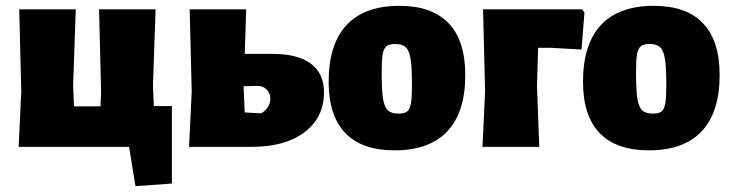

<svg xmlns="http://www.w3.org/2000/svg" viewBox="-20 -504 2505 659"><path d="M570 -140V126L445 135L423 0H44L53 -190L46 -472H240L231 -210L234 -139H325L327 -190L320 -472H514L505 -210L508 -140Z M1092 -187Q1092 -101 1025.5 -50.5Q959 0 845 0H629L638 -190L631 -472H825L820 -319H916Q1002 -319 1047 -285.5Q1092 -252 1092 -187ZM908 -164Q908 -184 895 -197Q882 -210 861 -209L816 -208L820 -118L876 -115Q890 -122 899 -136Q908 -150 908 -164Z M1577 -247Q1577 -119 1515.5 -53.5Q1454 12 1334 12Q1222 12 1165 -47.5Q1108 -107 1108 -223Q1108 -352 1169.5 -418Q1231 -484 1351 -484Q1463 -484 1520 -424Q1577 -364 1577 -247ZM1290 -257Q1290 -196 1294.5 -166.5Q1299 -137 1311 -125.5Q1323 -114 1348 -114Q1368 -114 1377.5 -121.5Q1387 -129 1390.5 -149.5Q1394 -170 1394 -211Q1394 -271 1389.5 -300.5Q1385 -330 1373 -341.5Q1361 -353 1337 -353Q1317 -353 1307 -345.5Q1297 -338 1293.5 -318Q1290 -298 1290 -257Z M1986 -461 1976 -334 1869 -340H1827L1823 -210L1831 0H1636L1645 -190L1638 -472H1978Z M2450 -247Q2450 -119 2388.5 -53.5Q2327 12 2207 12Q2095 12 2038 -47.5Q1981 -107 1981 -223Q1981 -352 2042.5 -418Q2104 -484 2224 -484Q2336 -484 2393 -424Q2450 -364 2450 -247ZM2163 -257Q2163 -196 2167.5 -166.5Q2172 -137 2184 -125.5Q2196 -114 2221 -114Q2241 -114 2250.5 -121.5Q2260 -129 2263.5 -149.5Q2267 -170 2267 -211Q2267 -271 2262.5 -300.5Q2258 -330 2246 -341.5Q2234 -353 2210 -353Q2190 -353 2180 -345.5Q2170 -338 2166.5 -318Q2163 -298 2163 -257Z"/></svg>

Font: Luna Sans Black
Style: Regular
Weight: 900
Designer: Juan Pablo del Peral
Foundry: Huerta Tipografica
Version: Version 2.001; ttfautohint (v1.5)